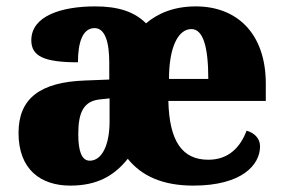

<svg xmlns="http://www.w3.org/2000/svg" viewBox="-20 -571 885 601"><path d="M200 10C283 10 337 -20 380 -74C424 -19 491 10 585 10C736 10 794 -54 794 -113C794 -138 776 -155 752 -162C732 -110 696 -71 632 -71C551 -71 510 -128 507 -255H812V-309C812 -467 721 -551 593 -551C524 -551 474 -529 437 -498C400 -535 349 -551 278 -551C172 -551 78 -521 78 -445C78 -395 118 -376 224 -376C224 -437 238 -483 276 -483C309 -483 322 -439 322 -375V-322L246 -319C107 -314 38 -264 38 -155C38 -39 109 10 200 10ZM632 -324H509C509 -426 539 -480 579 -480C616 -480 632 -424 632 -324ZM261 -68C236 -68 225 -97 225 -151C225 -220 242 -255 294 -260L323 -263V-191C323 -117 299 -68 261 -68Z"/></svg>

Font: Noto Serif Bengali SemiCondensed Black
Style: Regular
Weight: 900
Width: 4
Designer: Juan Bruce, Universal Thirst, Indian Type Foundry and the Monotype Design Team.
Foundry: Monotype Imaging Inc.
Version: Version 2.003